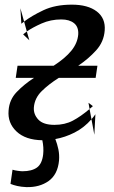

<svg xmlns="http://www.w3.org/2000/svg" viewBox="-20 -578 478 805"><path d="M90.5 206.5Q69 205.5 52.5 201.8Q36 198 24 193L32.5 133.5Q42 136.5 54.5 138.2Q67 140 74.5 140Q113 140 134.8 124.5Q156.5 109 161 69Q164 41 157.5 10Q87 9 49.2 -26.8Q11.5 -62.5 16 -114.5Q19 -160 50 -192.2Q81 -224.5 122.5 -251.5H46L53.5 -302.5H205Q253 -333.5 279 -365.2Q305 -397 308 -433.5Q310 -465 290.5 -480.8Q271 -496.5 237 -496.5Q192.5 -496.5 154.2 -479.5Q116 -462.5 92.5 -446L103 -409L77 -434Q84 -439.5 92.5 -446L81 -487.5Q113 -512 162.2 -535.2Q211.5 -558.5 281.5 -558.5Q348.5 -558.5 385.8 -530Q423 -501.5 419 -450.5Q415.5 -402.5 383 -366.8Q350.5 -331 308 -302.5H388.5L381 -251.5H226.5Q185 -225.5 155 -196Q125 -166.5 122 -127.5Q120 -98.5 140.8 -76.5Q161.5 -54.5 208.5 -54.5Q252 -54.5 285.5 -72.2Q319 -90 355.5 -121L351 -147L369.5 -133Q362 -126.5 355.5 -121L363.5 -78Q332.5 -42.5 292.5 -22.2Q252.5 -2 212 5Q220 25.5 224.8 48.2Q229.5 71 227.5 95Q222 153.5 184 180.8Q146 208 90.5 206.5ZM65.5 -543.5 81 -487.5Q75.5 -483.5 69.5 -478.5ZM380 -99 375.5 -13 363.5 -78Q372.5 -88 380 -99Z"/></svg>

Font: Merriweather Text Regular
Style: Italic
Weight: 400
Italic angle: -7.8°
Designer: Eben Sorkin
Foundry: Eben Sorkin
Version: Version 2.100; ttfautohint (v1.7.19-72a1) -l 8 -r 50 -G 200 